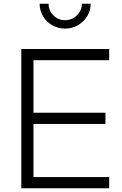

<svg xmlns="http://www.w3.org/2000/svg" viewBox="-20 -1007 653 1027"><path d="M94 -745H564V-685H159V-404H544V-344H159V-60H564V0H94ZM192 -987H240Q240 -951 265.5 -925Q291 -899 328 -899Q365 -899 391.5 -925Q418 -951 418 -987H465Q465 -951 446.5 -920.5Q428 -890 396.5 -872Q365 -854 328 -854Q291 -854 259.5 -872Q228 -890 210 -920.5Q192 -951 192 -987Z"/></svg>

Font: Evergrow Sans
Style: Light
Weight: 300
Foundry: 10Web
Version: Version 1.000